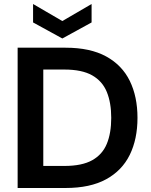

<svg xmlns="http://www.w3.org/2000/svg" viewBox="-20 -938 751 958"><path d="M68 0V-700H307Q430 -700 509.5 -656.5Q589 -613 627.5 -534.5Q666 -456 666 -350Q666 -244 627.5 -165.5Q589 -87 509.5 -43.5Q430 0 307 0ZM196 -110H301Q389 -110 440 -138.5Q491 -167 513 -220.5Q535 -274 535 -350Q535 -425 513 -479Q491 -533 440 -562Q389 -591 301 -591H196ZM291 -746 145 -826V-918L291 -833L437 -918V-826Z"/></svg>

Font: DeepMind Sans
Style: Bold
Weight: 700
Designer: Jonny Pinhorn / Modifications: Colophon Foundry
Foundry: Colophon Foundry
Version: Version 1.002; ttfautohint (v1.8.2)